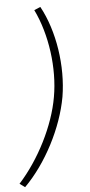

<svg xmlns="http://www.w3.org/2000/svg" viewBox="-92 -747 442 946"><g transform="rotate(-5 128.5 -274.0)"><path d="M145 -713 114 -700C175 -575 198 -405 173 -265C149 -125 67 36 -33 146L-7 165C101 57 188 -111 215 -262C240 -412 213 -589 145 -713Z"/></g></svg>

Font: Fixel Display ExtraLight
Style: Italic
Weight: 200
Italic angle: -10°
Designer: AlfaBravo + MacPaw
Foundry: Kyrylo Tkachov, Marchela Mozhyna, Serhii Makarenko, Maria Weinstein, Zakhar Kryvoshyya
Version: Version 1.210;Glyphs 3.2 (3217)